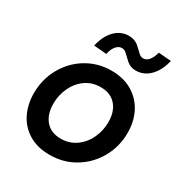

<svg xmlns="http://www.w3.org/2000/svg" viewBox="-172 -857 937 991"><g transform="rotate(30 296.0 -361.5)"><path d="M34.7 -228.5Q34.7 -309.6 72.5 -378.4Q110.4 -447.3 176.8 -488Q243.2 -528.8 325.7 -528.8Q397 -528.8 449.2 -497.8Q501.5 -466.8 529.1 -413.1Q556.6 -359.4 556.6 -292Q556.6 -211.4 518.6 -142.6Q480.5 -73.7 413.3 -33Q346.2 7.8 263.2 7.8Q190.4 7.8 138.7 -23.7Q86.9 -55.2 60.8 -108.9Q34.7 -162.6 34.7 -228.5ZM442.9 -290.5Q442.9 -353 410.4 -390.1Q377.9 -427.2 318.8 -427.2Q268.1 -427.2 229.5 -399.9Q190.9 -372.6 169.9 -327.4Q148.9 -282.2 148.9 -231.4Q148.9 -168.5 180.9 -130.9Q212.9 -93.3 272 -93.3Q322.3 -93.3 361.3 -120.8Q400.4 -148.4 421.6 -193.8Q442.9 -239.3 442.9 -290.5ZM311.5 -729.5Q331.1 -729.5 345.7 -723.9Q360.4 -718.3 369.9 -710.4Q379.4 -702.6 392.1 -689.9Q404.3 -677.2 413.1 -671.1Q421.9 -665 433.1 -665Q452.6 -665 467 -683.1Q481.4 -701.2 488.8 -731L564 -725.1Q554.7 -683.6 535.2 -653.3Q515.6 -623 489.3 -607.2Q462.9 -591.3 433.1 -591.3Q406.7 -591.3 390.1 -601.6Q373.5 -611.8 355.5 -630.9Q341.8 -644.5 333 -650.6Q324.2 -656.7 312.5 -656.7Q293 -656.7 278.1 -638.2Q263.2 -619.6 257.3 -589.8L181.6 -596.2Q190.9 -638.7 210.2 -668.7Q229.5 -698.7 255.6 -714.1Q281.7 -729.5 311.5 -729.5Z"/></g></svg>

Font: Reddit Sans Chocolate SemiBold
Style: Italic
Weight: 600
Italic angle: -11.25°
Designer: Stephen Hutchings
Version: Version 1.013